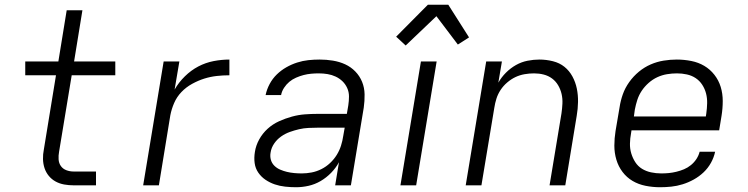

<svg xmlns="http://www.w3.org/2000/svg" viewBox="-20 -778 3140 806"><path d="M383 0H289Q269 0 249.5 -3.5Q230 -7 213.5 -16Q197 -25 185 -39.5Q173 -54 167 -72Q161 -90 160.5 -110Q160 -130 164 -150L215 -462H86V-520H225L260 -735H326L291 -520H464V-462H281L228 -141Q225 -125 226 -109Q227 -93 235.5 -81Q244 -69 258.5 -63.5Q273 -58 289 -58H383Z M581 0 667 -520H733L713 -402Q730 -432 756 -457.5Q782 -483 812.5 -499Q843 -515 876.5 -521.5Q910 -528 943 -528V-462Q916 -462 889.5 -459Q863 -456 837.5 -448Q812 -440 786.5 -426Q761 -412 741.5 -391.5Q722 -371 711 -345.5Q700 -320 695 -294L647 0Z M1223 8Q1200 8 1177 5.5Q1154 3 1133.5 -4Q1113 -11 1095 -23Q1077 -35 1064.5 -53Q1052 -71 1049 -93.5Q1046 -116 1050 -140Q1054 -167 1068 -192.5Q1082 -218 1103.5 -237.5Q1125 -257 1151.5 -269Q1178 -281 1205.5 -288.5Q1233 -296 1260 -298Q1287 -300 1314 -300H1436L1442 -335Q1445 -354 1445 -373Q1445 -392 1437.5 -408.5Q1430 -425 1417.5 -437Q1405 -449 1389 -456.5Q1373 -464 1355 -467Q1337 -470 1318 -470Q1302 -470 1286 -468.5Q1270 -467 1254.5 -463Q1239 -459 1223 -452Q1207 -445 1194.5 -434.5Q1182 -424 1172.5 -409.5Q1163 -395 1160 -379H1095Q1100 -403 1112 -425.5Q1124 -448 1142 -465.5Q1160 -483 1182 -495.5Q1204 -508 1227.5 -515.5Q1251 -523 1274.5 -525.5Q1298 -528 1322 -528Q1350 -528 1377.5 -523.5Q1405 -519 1429 -508Q1453 -497 1471.5 -478Q1490 -459 1500 -434.5Q1510 -410 1510.5 -382Q1511 -354 1507 -326L1453 0H1387L1403 -97Q1390 -73 1370 -52.5Q1350 -32 1326 -18Q1302 -4 1275.5 2Q1249 8 1223 8ZM1247 -50Q1267 -50 1288 -54Q1309 -58 1329 -68Q1349 -78 1365.5 -93.5Q1382 -109 1393.5 -127.5Q1405 -146 1411.5 -166.5Q1418 -187 1421 -208L1427 -242H1314Q1295 -242 1275 -241Q1255 -240 1235.5 -235.5Q1216 -231 1196.5 -224Q1177 -217 1160 -205Q1143 -193 1131 -175.5Q1119 -158 1116 -138Q1113 -122 1117 -107.5Q1121 -93 1131.5 -82.5Q1142 -72 1156 -66Q1170 -60 1184.5 -56.5Q1199 -53 1215 -51.5Q1231 -50 1247 -50Z M1661 0 1747 -520H1813L1727 0ZM1683 -587 1643 -624 1776 -758H1862L1949 -621L1902 -591L1812 -710Z M1935 0 2021 -520H2087L2072 -431Q2085 -454 2104 -473Q2123 -492 2146 -505Q2169 -518 2194.5 -523Q2220 -528 2244 -528Q2273 -528 2301 -521Q2329 -514 2349.5 -497.5Q2370 -481 2383 -457Q2396 -433 2401.5 -406Q2407 -379 2406.5 -350Q2406 -321 2401 -292L2353 0H2287L2337 -302Q2340 -322 2341 -343Q2342 -364 2337.5 -383.5Q2333 -403 2323 -420Q2313 -437 2297.5 -448.5Q2282 -460 2262.5 -465Q2243 -470 2222 -470Q2202 -470 2182 -466.5Q2162 -463 2144 -454.5Q2126 -446 2109.5 -432Q2093 -418 2081.5 -400.5Q2070 -383 2064 -364Q2058 -345 2055 -325L2001 0Z M2751 8Q2720 8 2690 2Q2660 -4 2635.5 -18.5Q2611 -33 2593.5 -56Q2576 -79 2567.5 -107.5Q2559 -136 2559 -166.5Q2559 -197 2564 -228L2581 -328Q2585 -355 2594.5 -382Q2604 -409 2621.5 -433.5Q2639 -458 2662 -477Q2685 -496 2711.5 -507.5Q2738 -519 2766 -523.5Q2794 -528 2821 -528Q2852 -528 2882 -522Q2912 -516 2936.5 -501.5Q2961 -487 2979 -464Q2997 -441 3005.5 -413Q3014 -385 3014 -354Q3014 -323 3009 -292L2999 -231H2631L2629 -218Q2625 -197 2624.5 -175.5Q2624 -154 2630 -134Q2636 -114 2647 -97Q2658 -80 2675 -69.5Q2692 -59 2713 -54.5Q2734 -50 2756 -50Q2772 -50 2787.5 -51.5Q2803 -53 2819.5 -57Q2836 -61 2851.5 -67.5Q2867 -74 2880.5 -85Q2894 -96 2903.5 -110.5Q2913 -125 2917 -141H2982Q2977 -117 2964.5 -94.5Q2952 -72 2933.5 -54.5Q2915 -37 2892.5 -24.5Q2870 -12 2846 -4.5Q2822 3 2798 5.5Q2774 8 2751 8ZM2943 -289 2945 -302Q2948 -323 2948.5 -344.5Q2949 -366 2944 -385.5Q2939 -405 2928 -422Q2917 -439 2900.5 -450Q2884 -461 2863.5 -465.5Q2843 -470 2822 -470Q2801 -470 2780 -466.5Q2759 -463 2739.5 -454Q2720 -445 2703 -430Q2686 -415 2674 -397Q2662 -379 2655.5 -359Q2649 -339 2645 -318L2641 -289Z"/></svg>

Font: Iosevka Aile Light Oblique
Style: Regular
Weight: 300
Italic angle: -9°
Designer: Belleve Invis
Foundry: Belleve Invis
Version: Version 31.1.0; ttfautohint (v1.8.4)